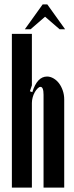

<svg xmlns="http://www.w3.org/2000/svg" viewBox="-20 -853 338 873"><path d="M127 -434Q149 -505 194 -505Q209 -505 223.5 -496.5Q238 -488 248.5 -474Q259 -460 265.5 -441Q272 -422 272 -401V0H178V-422Q178 -458 164 -458Q158 -458 151 -451Q144 -444 138 -433.5Q132 -423 128.5 -410Q125 -397 125 -385V0H34V-699H125V-465L116 -438ZM174 -833H195L276 -720H251L185 -777L119 -720H93Z"/></svg>

Font: Moniqa ExtBd Cond Paragraph
Style: Regular
Weight: 800
Width: 3
Designer: Rajesh Rajput
Foundry: Rajesh Rajput
Version: Version 1.000